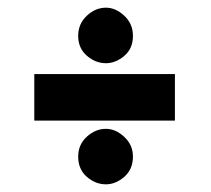

<svg xmlns="http://www.w3.org/2000/svg" viewBox="-20 -522 550 500"><path d="M183.6 -428.7Q183.6 -460 206.1 -481Q228.5 -502 255.9 -502Q281.2 -502 303.7 -481Q326.2 -460 326.2 -428.7Q326.2 -395.5 303.7 -376.5Q281.2 -357.4 255.9 -357.4Q228.5 -357.4 206.1 -377Q183.6 -396.5 183.6 -428.7ZM183.6 -114.3Q183.6 -145.5 206.1 -166Q228.5 -186.5 255.9 -186.5Q281.2 -186.5 303.7 -165.5Q326.2 -144.5 326.2 -114.3Q326.2 -81.1 303.7 -61.5Q281.2 -42 255.9 -42Q228.5 -42 206.1 -61.5Q183.6 -81.1 183.6 -114.3ZM69.3 -329.1H435.5V-208H69.3Z"/></svg>

Font: Josefin Sans CFJ
Style: Bold
Weight: 700
Designer: Santiago Orozco
Foundry: Typemade
Version: Version 2.001